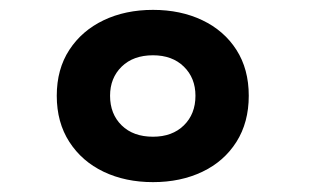

<svg xmlns="http://www.w3.org/2000/svg" viewBox="-20 -838 640 389"><path d="M290 -469Q234 -469 190 -490Q146 -511 120.5 -550.5Q95 -590 95 -644Q95 -698 120.5 -737Q146 -776 190 -797Q234 -818 290 -818Q346 -818 390 -797Q434 -776 459 -737Q484 -698 484 -644Q484 -590 459 -550.5Q434 -511 390 -490Q346 -469 290 -469ZM290 -561Q329 -561 352.5 -584Q376 -607 376 -644Q376 -680 352.5 -703Q329 -726 290 -726Q250 -726 226.5 -703Q203 -680 203 -644Q203 -607 226.5 -584Q250 -561 290 -561Z"/></svg>

Font: Panamera
Style: Bold
Weight: 700
Designer: Bastien Sozeau
Foundry: NBR — Bastien Sozeau
Version: Version 3.002; ttfautohint (v1.8.4.7-5d5b);gftools[0.9.33]